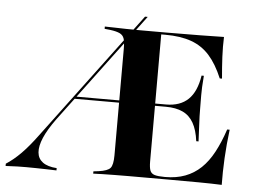

<svg xmlns="http://www.w3.org/2000/svg" viewBox="-60 -683 1002 743"><g transform="rotate(5 441.0 -311.5)"><path d="M-12.9 0V-8.9Q16.1 -27.4 44.8 -56.5Q73.4 -85.5 106.5 -130.6L474.2 -622.6H484.7L166.1 -196Q135.5 -154 121.4 -121Q107.3 -87.9 109.3 -63.7Q111.3 -39.5 130.2 -25.4Q149.2 -11.3 184.7 -8.9V0Q162.1 -0.8 143.1 -1.2Q124.2 -1.6 105.6 -2Q87.1 -2.4 66.9 -2.4Q50 -2.4 32.7 -2Q15.3 -1.6 -12.9 0ZM225 -282.3 231.5 -291.1H673.4V-282.3ZM462.1 -2.4Q434.7 -2.4 409.3 -2Q383.9 -1.6 363.3 -1.2Q342.7 -0.8 327.4 0V-8.9L347.6 -11.3Q382.3 -16.1 392.7 -28.2Q403.2 -40.3 403.2 -78.2V-492.7Q403.2 -518.5 398.8 -531.5Q394.4 -544.4 381.9 -550.4Q369.4 -556.5 345.2 -559.7L322.6 -562.1V-571Q337.9 -571 359.3 -570.2Q380.6 -569.4 406.9 -569Q433.1 -568.5 462.1 -568.5H473.4H563.7Q641.1 -568.5 693.5 -569.4Q746 -570.2 785.5 -571Q783.9 -533.9 785.9 -493.5Q787.9 -453.2 791.9 -409.7H783.1Q760.5 -463.7 731 -496.8Q701.6 -529.8 659.7 -544.8Q617.7 -559.7 558.9 -559.7H542.7V-66.1Q542.7 -42.7 547.2 -31Q551.6 -19.4 564.9 -15.3Q578.2 -11.3 604 -11.3H605.6Q649.2 -11.3 683.5 -24.2Q717.7 -37.1 744.4 -62.5Q771 -87.9 791.5 -126.2Q812.1 -164.5 829 -215.3H838.7Q831.5 -158.1 828.6 -103.6Q825.8 -49.2 826.6 0Q788.7 -1.6 738.7 -2Q688.7 -2.4 613.7 -2.4H473.4ZM713.7 -159.7Q708.1 -203.2 692.7 -230.2Q677.4 -257.3 650.8 -269.8Q624.2 -282.3 584.7 -282.3V-291.1Q639.5 -291.1 671 -321.4Q702.4 -351.6 712.1 -414.5H721Q716.9 -364.5 717.3 -338.3Q717.7 -312.1 717.7 -287.1Q717.7 -272.6 718.1 -257.3Q718.5 -241.9 719.8 -219.4Q721 -196.8 722.6 -159.7Z"/></g></svg>

Font: Playfair 144pt SemiExpanded ExtraBold
Style: Regular
Weight: 800
Width: 6
Designer: Claus Eggers Sørensen
Foundry: Claus Eggers Sørensen
Version: Version 2.203